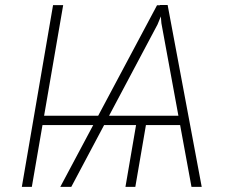

<svg xmlns="http://www.w3.org/2000/svg" viewBox="-20 -731 890 751"><path d="M380.4 -278.3 374.5 -241.7H122.1L127.4 -278.3ZM596.2 -635.3 258.8 0H215.8L594.2 -710.4H627ZM729 0 611.3 -640.1 605.5 -711.4H635.7L769 0ZM707 -278.3 701.2 -241.7H368.2L373.5 -278.3ZM554.7 -264.6 509.3 0H470.7L516.1 -264.6ZM227.1 -710.9 104.5 0H65.4L187.5 -710.9Z"/></svg>

Font: Roboto ExtraLight
Style: Italic
Weight: 250
Designer: Christian Robertson
Foundry: Google
Version: Version 3.009; 2024